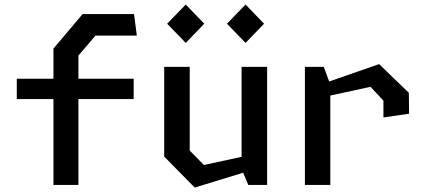

<svg xmlns="http://www.w3.org/2000/svg" viewBox="-20 -815 1900 846"><path d="M215.5 0H325.5V-378.5H569V-468H325.5V-570L400.5 -658H583L570.5 -753H344L215.5 -601V-468H54V-378.5H215.5Z M816 -520.5H703.5V-125L838 11.5L1051.5 -54L1074 0H1157V-520.5H1044.5V-124L878.5 -88L816 -151.5ZM716.5 -710.5 798.5 -626 880 -710.5 798.5 -795ZM980 -710.5 1062 -626 1143.5 -710.5 1062 -795Z M1669.5 -297.5 1782.5 -314 1781.5 -406 1650.5 -532.5 1430.5 -456 1406.5 -520.5H1323.5V0H1435.5V-394L1612.5 -432.5L1669.5 -371.5Z"/></svg>

Font: Monaspace Krypton Medium
Style: Regular
Weight: 500
Designer: Riley Cran & the Lettermatic Team
Foundry: Lettermatic
Version: Version 1.101 (Monaspace Krypton)